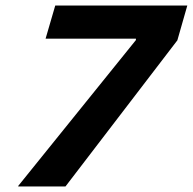

<svg xmlns="http://www.w3.org/2000/svg" viewBox="-20 -675 698 695"><path d="M622 -529 217 0H46V-2L472 -530V-535H145L180 -655H658Z"/></svg>

Font: Intel One Mono
Style: Bold Italic
Weight: 700
Italic angle: -16°
Monospace: yes
Designer: Fred Shallcrass
Foundry: Frere-Jones Type LLC
Version: Version 1.400;hotconv 1.1.0;makeotfexe 2.6.0;FJTRelease1.4